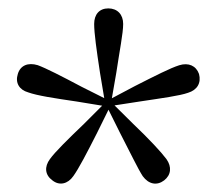

<svg xmlns="http://www.w3.org/2000/svg" viewBox="-20 -835 518 460"><path d="M231.9 -586.9H245.8L258.6 -660.5C266.5 -713.5 275.1 -755.4 275.1 -777.6C275.1 -800.5 261 -814.9 239.5 -814.9C218.1 -814.9 205.6 -800.5 205.6 -777.6C205.6 -755.6 211.3 -714.9 219.6 -660.5ZM236.9 -579.8 242.1 -593.7 175.7 -627C128 -652.3 90.1 -671.7 70.3 -678.9C47.2 -685.8 28.8 -678.4 22.7 -657.8C15.9 -636.6 26.2 -619.7 47.5 -613.7C69.1 -605.9 109.8 -599.7 163.5 -591.8ZM245.1 -582.6 233.9 -590.9 181.8 -538.8C142.9 -501.5 112.4 -471.6 99.7 -454C85.7 -435.1 87.8 -415.7 105.6 -402.8C121.9 -389.7 142.3 -393.8 155.7 -413.1C168.5 -430.9 188 -468.1 212.4 -516.3ZM245.1 -591.7 233.9 -584.2 267.2 -517.3C292.3 -468.9 310.4 -430.7 322 -412.9C336.3 -393.4 356 -389.7 373.2 -402.8C389.9 -415.7 392 -435.1 378.8 -453.8C366 -471 337 -502.1 298.5 -538.8ZM236.9 -593.7 242.1 -580.6 314.7 -591.8C368.3 -599.9 410.4 -605.5 430.6 -612.7C452.7 -619.5 462.5 -636.4 456.8 -657.8C449.9 -677.4 431.8 -685.6 409.5 -678.7C387.9 -671.9 351.9 -653.5 303.2 -628.8Z"/></svg>

Font: Source Han Serif CN VF
Style: Regular
Weight: 250
Designer: Ryoko NISHIZUKA 西塚涼子 (kana & ideographs); Frank Grießhammer (Latin, Greek & Cyrillic); Wenlong ZHANG 张文龙 (bopomofo); San
Foundry: Adobe
Version: Version 2.002;hotconv 1.1.0;makeotfexe 2.6.0